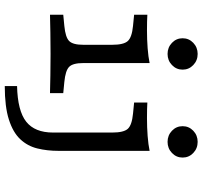

<svg xmlns="http://www.w3.org/2000/svg" viewBox="-42 -627 862 818"><g transform="rotate(90 389.0 -218.0)"><path d="M170.8 -206.7V-265.3Q170.8 -313.8 154.9 -331.4Q139.1 -349 90.3 -353.7L42.9 -358.4V-414.8Q54.7 -414 71.6 -413.6Q88.5 -413.2 109.6 -413.2Q148.8 -413.2 185.4 -416Q222 -418.8 248.7 -424.4V-414.8V-206.7ZM209.8 -2.4Q157.2 -2.4 118.5 -1.6Q79.8 -0.8 42.9 0V-56.5L90.3 -61.1Q139.1 -65.8 154.9 -81.8Q170.8 -97.7 170.8 -141.5V-206.7H248.7V-141.5Q248.7 -97.7 264.6 -81.8Q280.5 -65.8 329.2 -61.1L376.7 -56.5V0Q339.8 -0.8 301 -1.6Q262.3 -2.4 209.8 -2.4ZM209.8 -500.9Q182.1 -500.9 162.5 -519.6Q143 -538.3 143 -565Q143 -591.8 162.5 -610.5Q182.1 -629.1 209.8 -629.1Q237.6 -629.1 257.1 -610.5Q276.7 -591.8 276.7 -565Q276.7 -538.3 257.1 -519.6Q237.6 -500.9 209.8 -500.9ZM544.7 -206.7V-265.3Q544.7 -313.8 528.9 -331.4Q513 -349 464.2 -353.7L416.8 -358.4V-414.8Q428.6 -414 445.5 -413.6Q462.4 -413.2 483.5 -413.2Q522.7 -413.2 559.3 -416Q595.9 -418.8 622.7 -424.4V-414.8V-206.7ZM346.6 192.7V140.3Q452.3 137.9 498.5 101.3Q544.7 64.6 544.7 -12.9V-206.7H622.7V-36.3Q622.7 12.5 612.4 54.1Q602.2 95.7 573.2 126.6Q544.3 157.6 489.5 175.1Q434.8 192.7 346.6 192.7ZM584.4 -500.9Q556.7 -500.9 537.1 -519.6Q517.6 -538.3 517.6 -565Q517.6 -591.8 537.1 -610.5Q556.7 -629.1 584.4 -629.1Q612.2 -629.1 631.7 -610.5Q651.3 -591.8 651.3 -565Q651.3 -538.3 631.7 -519.6Q612.2 -500.9 584.4 -500.9Z"/></g></svg>

Font: Playfair 5pt SemiExpanded Light
Style: Regular
Weight: 300
Width: 6
Designer: Claus Eggers Sørensen
Foundry: Claus Eggers Sørensen
Version: Version 2.203